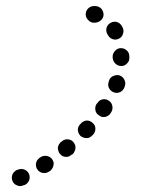

<svg xmlns="http://www.w3.org/2000/svg" viewBox="-20 -588 514 634"><path d="M21 9Q25 20 36 24Q46 29 57 24L61 23Q71 19 76 8Q80 -2 76 -13Q72 -23 61 -28Q51 -32 40 -28L36 -27Q26 -22 21 -12Q17 -1 21 9ZM99 -49Q98 -44 99 -39Q100 -33 103 -29Q106 -24 111 -21Q115 -18 121 -17Q126 -16 131 -17Q137 -18 141 -21L145 -23Q149 -26 152 -31Q155 -35 156 -40Q158 -46 157 -51Q156 -57 153 -61Q150 -66 145 -69Q140 -72 135 -73Q130 -74 124 -73Q119 -72 114 -69L111 -67Q107 -64 103 -59Q100 -55 99 -49ZM171 -100Q171 -95 173 -89Q174 -84 178 -80Q185 -71 196 -70Q208 -69 216 -77L220 -79Q224 -83 226 -88Q229 -92 229 -98Q230 -103 228 -109Q226 -114 223 -118Q216 -127 204 -128Q193 -129 184 -121L181 -119Q177 -115 174 -110Q172 -106 171 -100ZM246 -139Q250 -136 255 -134Q260 -132 266 -132Q271 -132 276 -134Q281 -137 285 -141L288 -144Q295 -152 295 -163Q295 -175 286 -182Q282 -186 277 -188Q272 -190 267 -190Q261 -190 256 -187Q251 -185 248 -181L245 -178Q237 -170 237 -159Q238 -147 246 -139ZM307 -207Q311 -204 316 -202Q322 -201 327 -202Q333 -203 337 -206Q342 -209 345 -214L347 -217Q353 -226 351 -238Q349 -249 340 -255Q331 -262 319 -260Q308 -258 302 -248L299 -245Q293 -236 295 -224Q297 -213 307 -207ZM356 -283Q366 -279 377 -284Q387 -289 391 -300L392 -303Q396 -314 391 -324Q386 -335 375 -339Q365 -342 354 -337Q344 -333 340 -322L339 -318Q335 -307 340 -297Q345 -287 356 -283ZM381 -370Q392 -370 400 -379Q408 -387 407 -398V-402Q407 -414 399 -421Q391 -429 379 -429Q368 -429 360 -420Q352 -412 352 -401V-397Q353 -386 361 -378Q369 -370 381 -370ZM372 -460Q383 -465 386 -476Q390 -487 385 -497Q384 -499 383 -501Q380 -506 376 -510Q372 -513 367 -515Q362 -517 356 -516Q351 -516 346 -513Q336 -508 332 -497Q329 -486 334 -476Q335 -475 336 -473Q341 -463 351 -459Q362 -455 372 -460ZM322 -539Q322 -550 315 -559Q307 -567 296 -568Q293 -568 290 -568Q279 -568 271 -560Q263 -552 263 -541Q263 -530 271 -522Q279 -513 290 -513Q291 -513 292 -513Q303 -513 312 -520Q321 -527 322 -539Z"/></svg>

Font: FRB American Cursive Guidelines Dotted Ultra
Style: Bold Italic
Weight: 1000
Italic angle: -25°
Version: Version 2.0;Modular Font Editor K font №1